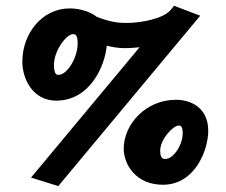

<svg xmlns="http://www.w3.org/2000/svg" viewBox="-20 -625 780 662"><path d="M596 -192C596.9 -192 610 -195.8 610 -166.5C610 -124.2 577.5 -77 550.6 -77C546.9 -77 532.3 -74.2 532.3 -104.9C532.3 -145.8 577.2 -192 596 -192ZM541.4 12C653.4 12 698 -109.1 698 -174.1C698 -255.8 635.3 -281 587 -281C483.1 -281 406.6 -197.2 406.6 -112.4C406.6 -56.6 449.8 12 541.4 12ZM313.8 -566.8C293.6 -583.3 257.9 -596 220.4 -596C125.5 -596 57 -510.2 57 -412C57 -354 92.4 -278 174 -278C291 -278 342.3 -399 347.9 -467.4C368.1 -462.5 389.1 -459 407.8 -459C424.3 -459 439.7 -459.6 461.3 -462.1L87 -12.7L181 16.6L670.3 -570.8L580.2 -605.1L567.6 -589.8C542.8 -560.4 464.9 -546 419.2 -546C399.7 -546 370.3 -544.9 313.8 -566.8ZM230.7 -507C235.2 -507 247.8 -510.9 247.8 -476C247.8 -423.9 210.1 -367 182.7 -367C179.1 -367 166 -363.6 166 -401C166 -450.8 209.4 -507 230.7 -507Z"/></svg>

Font: Linux Libertine Mono O 
Style: Mono Bold
Weight: 400
Designer: Philipp H. Poll
Foundry: Philipp H. Poll
Version: Version 5.1.7